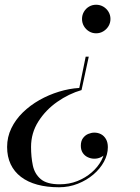

<svg xmlns="http://www.w3.org/2000/svg" viewBox="-20 -550 590 810"><path d="M229 240Q178 240 137.5 229Q97 218 68.5 196.2Q40 174.5 25 142.8Q10 111 10 70Q10 28 27.8 -8.8Q45.5 -45.5 76.2 -75.5Q107 -105.5 146.2 -127.8Q185.5 -150 228.8 -163.2Q272 -176.5 314.5 -179L341.5 -311H354.5L324 -170Q270.5 -154.5 221.8 -120.5Q173 -86.5 142 -37.8Q111 11 111 70Q111 112 118.5 147.8Q126 183.5 151.8 205.5Q177.5 227.5 232 227.5Q272 227.5 306.5 213.8Q341 200 367 177.2Q393 154.5 407.8 126.8Q422.5 99 422.5 71H434Q434 86 426 96.8Q418 107.5 405.2 113.5Q392.5 119.5 378 119.5Q363.5 119.5 350.2 113.2Q337 107 329 94.8Q321 82.5 321 65Q321 45 330 32.8Q339 20.5 352.2 15Q365.5 9.5 378 9.5Q393.5 9.5 406.2 16.2Q419 23 427 36.8Q435 50.5 435 71Q435 101.5 418.8 131.8Q402.5 162 374 186.2Q345.5 210.5 308.2 225.2Q271 240 229 240ZM385.5 -409.5Q369 -409.5 355.5 -417.8Q342 -426 334 -439.8Q326 -453.5 326 -470Q326 -486.5 334 -500.2Q342 -514 355.5 -522Q369 -530 385.5 -530Q402 -530 415.8 -522Q429.5 -514 437.8 -500.2Q446 -486.5 446 -470Q446 -453.5 437.8 -439.8Q429.5 -426 415.8 -417.8Q402 -409.5 385.5 -409.5Z"/></svg>

Font: Bodoni Moda 18pt
Style: Italic
Weight: 400
Italic angle: -13°
Designer: Owen Earl
Foundry: indestructible type
Version: Version 2.005